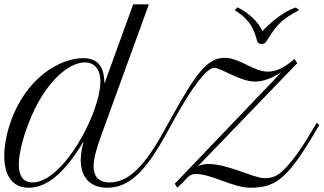

<svg xmlns="http://www.w3.org/2000/svg" viewBox="-48 -856 1492 885"><path d="M1309.1 -584.5C1259.8 -540.5 1221.2 -525.9 1187 -525.9C1117.7 -525.9 1059.6 -589.4 986.8 -589.4C907.2 -589.4 854 -514.2 748 -324.7L703.6 -244.6C617.2 -89.8 544.4 -15.1 456.5 -15.1C406.7 -15.1 383.3 -43.9 383.3 -88.9C383.3 -129.4 401.9 -185.5 420.4 -236.8L638.2 -835.9H565.9L433.1 -470.2C433.1 -540.5 409.2 -587.9 335.4 -587.9C228 -587.9 68.8 -497.1 -2 -285.2C-19 -234.4 -28.3 -182.6 -28.3 -137.2C-28.3 -53.2 4.4 9.3 84.5 9.3C169.9 9.3 252.9 -62.5 337.9 -205.1C328.6 -173.3 324.2 -143.1 324.2 -117.7C324.2 -41 366.2 9.3 445.8 9.3C547.4 9.3 623 -66.4 716.3 -235.4L760.7 -315.4C841.3 -460.4 906.2 -543.5 939.5 -543.5C970.7 -543.5 1057.1 -480 1127.9 -480C1168 -480 1208.5 -497.1 1249.5 -523.4L757.8 -9.3L769 9.3C818.4 -34.7 820.3 -54.2 854.5 -54.2C925.8 -54.2 1028.3 9.3 1104 9.3C1169.4 9.3 1213.9 -2 1264.6 -50.3C1305.2 -88.9 1345.7 -149.4 1397.5 -235.4L1423.8 -280.3L1411.6 -289.6L1384.8 -244.6C1336.4 -163.1 1293.9 -105 1254.4 -67.9C1226.6 -41.5 1201.2 -34.7 1170.9 -34.7C1122.6 -34.7 1002 -100.1 913.6 -100.1C894.5 -100.1 878.9 -96.2 864.7 -90.3L1322.3 -564.9ZM102.1 -15.1C58.6 -15.1 38.6 -45.9 38.6 -96.7C38.6 -141.6 54.2 -211.9 84.5 -290C158.2 -479.5 269.5 -568.4 342.8 -568.4C378.9 -568.4 414.6 -546.4 414.6 -480C414.6 -334.5 242.7 -15.1 102.1 -15.1ZM1181.2 -667C1219.7 -728.5 1242.2 -764.2 1330.6 -809.1C1330.6 -809.1 1316.4 -821.3 1315.9 -821.3C1239.3 -798.8 1161.6 -712.4 1161.6 -712.4C1128.4 -785.6 1046.4 -822.3 1046.4 -822.3C1046.4 -822.3 1035.2 -809.6 1034.2 -809.1C1109.9 -762.2 1124.5 -712.9 1137.2 -667.5C1140.1 -658.2 1146 -653.3 1157.7 -653.3C1166 -653.3 1173.8 -655.3 1181.2 -667Z"/></svg>

Font: Petit Formal Script
Style: Regular
Weight: 400
Designer: Pablo Impallari, Brenda Gallo, Rodrigo Fuenzalida
Foundry: Pablo Impallari, Brenda Gallo, Rodrigo Fuenzalida
Version: Version 1.001